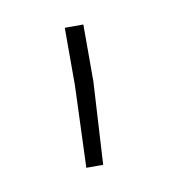

<svg xmlns="http://www.w3.org/2000/svg" viewBox="-39 -786 245 274"><g transform="rotate(-10 83.0 -649.0)"><path d="M97.7 -750V-667.5L90.8 -547.9H66.4L70.8 -666.5V-750Z"/></g></svg>

Font: Vazirmatn UI Thin
Style: Regular
Weight: 100
Designer: Saber Rastikerdar
Foundry: Saber Rastikerdar
Version: Version 33.003